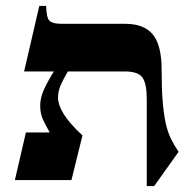

<svg xmlns="http://www.w3.org/2000/svg" viewBox="-20 -605 629 645"><path d="M175 -278Q175 -252 194.5 -221Q214 -190 257 -150L220 0H30L67 -160H147Q134 -183 124.5 -203Q115 -223 115 -251Q115 -277 128.5 -306Q142 -335 161 -365H61L112 -585H135Q136 -545 146.5 -535Q157 -525 187 -525H401Q464 -525 493.5 -489Q523 -453 523 -370Q523 -307 526.5 -264.5Q530 -222 536.5 -192Q543 -162 554 -139.5Q565 -117 580 -95L498 20H473V-273Q473 -324 458.5 -344.5Q444 -365 399 -365H208Q192 -338 183.5 -318Q175 -298 175 -278Z"/></svg>

Font: Bona Nova SC
Style: Bold
Weight: 700
Designer: Mateusz Machalski
Foundry: Capitalics
Version: Version 4.001; ttfautohint (v1.8.4.7-5d5b)